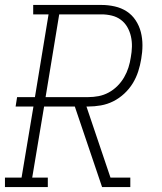

<svg xmlns="http://www.w3.org/2000/svg" viewBox="-35 -755 655 775"><path d="M-15 0V-38H52L100 -325H28L34 -363H106L161 -697H99V-735H375Q402 -735 428.5 -729Q455 -723 476.5 -709Q498 -695 512.5 -673Q527 -651 533.5 -625.5Q540 -600 540 -572.5Q540 -545 535 -517Q531 -492 523 -467Q515 -442 501 -419Q487 -396 466.5 -377Q446 -358 422 -346Q398 -334 372 -329.5Q346 -325 321 -325H314L411 -38H491V0H377L267 -325H143L95 -38H158V0ZM321 -363Q342 -363 363 -367Q384 -371 403.5 -381.5Q423 -392 439 -408Q455 -424 466 -443Q477 -462 483.5 -482.5Q490 -503 493 -524Q497 -545 497.5 -566.5Q498 -588 493.5 -608Q489 -628 479 -645.5Q469 -663 453 -675Q437 -687 416.5 -692Q396 -697 375 -697H204L149 -363Z"/></svg>

Font: Iosevka Etoile XLtObl
Style: Regular
Weight: 200
Italic angle: -9°
Designer: Belleve Invis
Foundry: Belleve Invis
Version: Version 15.5.2; ttfautohint (v1.8.4)